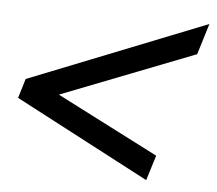

<svg xmlns="http://www.w3.org/2000/svg" viewBox="-41 -494 624 552"><g transform="rotate(5 271.0 -218.5)"><path d="M422.5 -59 400 13.5 12.5 -190 29.5 -246 542 -449.5 514.5 -360 128.5 -209.5Z"/></g></svg>

Font: Newsreader Text ExtraBold
Style: Italic
Weight: 800
Italic angle: -17°
Designer: Hugues Gentile
Foundry: Production Type
Version: Version 1.001